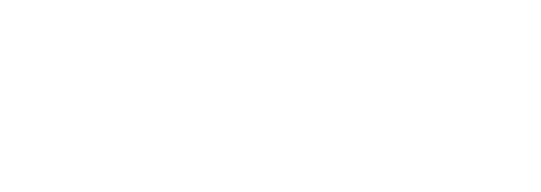

<svg xmlns="http://www.w3.org/2000/svg" viewBox="-20 -470 1240 440"><path d="M200 -350Q200 -350 200 -350Q200 -350 200 -350Q200 -350 200 -350Q200 -350 200 -350Q200 -350 200 -350Q200 -350 200 -350Q200 -350 200 -350Q200 -350 200 -350Q200 -350 200 -350Q200 -350 200 -350Q200 -350 200 -350Q200 -350 200 -350ZM300 -250Q300 -250 300 -250Q300 -250 300 -250Q300 -250 300 -250Q300 -250 300 -250Q300 -250 300 -250Q300 -250 300 -250Q300 -250 300 -250Q300 -250 300 -250Q300 -250 300 -250Q300 -250 300 -250Q300 -250 300 -250Q300 -250 300 -250ZM100 -150Q100 -150 100 -150Q100 -150 100 -150Q100 -150 100 -150Q100 -150 100 -150Q100 -150 100 -150Q100 -150 100 -150Q100 -150 100 -150Q100 -150 100 -150Q100 -150 100 -150Q100 -150 100 -150Q100 -150 100 -150Q100 -150 100 -150ZM300 -450Q300 -450 300 -450Q300 -450 300 -450Q300 -450 300 -450Q300 -450 300 -450Q300 -450 300 -450Q300 -450 300 -450Q300 -450 300 -450Q300 -450 300 -450Q300 -450 300 -450Q300 -450 300 -450Q300 -450 300 -450Q300 -450 300 -450ZM200 -450Q200 -450 200 -450Q200 -450 200 -450Q200 -450 200 -450Q200 -450 200 -450Q200 -450 200 -450Q200 -450 200 -450Q200 -450 200 -450Q200 -450 200 -450Q200 -450 200 -450Q200 -450 200 -450Q200 -450 200 -450Q200 -450 200 -450ZM100 -450Q100 -450 100 -450Q100 -450 100 -450Q100 -450 100 -450Q100 -450 100 -450Q100 -450 100 -450Q100 -450 100 -450Q100 -450 100 -450Q100 -450 100 -450Q100 -450 100 -450Q100 -450 100 -450Q100 -450 100 -450Q100 -450 100 -450ZM200 -150Q200 -150 200 -150Q200 -150 200 -150Q200 -150 200 -150Q200 -150 200 -150Q200 -150 200 -150Q200 -150 200 -150Q200 -150 200 -150Q200 -150 200 -150Q200 -150 200 -150Q200 -150 200 -150Q200 -150 200 -150Q200 -150 200 -150ZM700 -450Q700 -450 700 -450Q700 -450 700 -450Q700 -450 700 -450Q700 -450 700 -450Q700 -450 700 -450Q700 -450 700 -450Q700 -450 700 -450Q700 -450 700 -450Q700 -450 700 -450Q700 -450 700 -450Q700 -450 700 -450Q700 -450 700 -450ZM700 -350Q700 -350 700 -350Q700 -350 700 -350Q700 -350 700 -350Q700 -350 700 -350Q700 -350 700 -350Q700 -350 700 -350Q700 -350 700 -350Q700 -350 700 -350Q700 -350 700 -350Q700 -350 700 -350Q700 -350 700 -350Q700 -350 700 -350ZM600 -250Q600 -250 600 -250Q600 -250 600 -250Q600 -250 600 -250Q600 -250 600 -250Q600 -250 600 -250Q600 -250 600 -250Q600 -250 600 -250Q600 -250 600 -250Q600 -250 600 -250Q600 -250 600 -250Q600 -250 600 -250Q600 -250 600 -250ZM500 -150Q500 -150 500 -150Q500 -150 500 -150Q500 -150 500 -150Q500 -150 500 -150Q500 -150 500 -150Q500 -150 500 -150Q500 -150 500 -150Q500 -150 500 -150Q500 -150 500 -150Q500 -150 500 -150Q500 -150 500 -150Q500 -150 500 -150ZM500 -50Q500 -50 500 -50Q500 -50 500 -50Q500 -50 500 -50Q500 -50 500 -50Q500 -50 500 -50Q500 -50 500 -50Q500 -50 500 -50Q500 -50 500 -50Q500 -50 500 -50Q500 -50 500 -50Q500 -50 500 -50Q500 -50 500 -50ZM1100 -350Q1100 -350 1100 -350Q1100 -350 1100 -350Q1100 -350 1100 -350Q1100 -350 1100 -350Q1100 -350 1100 -350Q1100 -350 1100 -350Q1100 -350 1100 -350Q1100 -350 1100 -350Q1100 -350 1100 -350Q1100 -350 1100 -350Q1100 -350 1100 -350Q1100 -350 1100 -350ZM1100 -150Q1100 -150 1100 -150Q1100 -150 1100 -150Q1100 -150 1100 -150Q1100 -150 1100 -150Q1100 -150 1100 -150Q1100 -150 1100 -150Q1100 -150 1100 -150Q1100 -150 1100 -150Q1100 -150 1100 -150Q1100 -150 1100 -150Q1100 -150 1100 -150Q1100 -150 1100 -150ZM900 -150Q900 -150 900 -150Q900 -150 900 -150Q900 -150 900 -150Q900 -150 900 -150Q900 -150 900 -150Q900 -150 900 -150Q900 -150 900 -150Q900 -150 900 -150Q900 -150 900 -150Q900 -150 900 -150Q900 -150 900 -150Q900 -150 900 -150ZM1000 -150Q1000 -150 1000 -150Q1000 -150 1000 -150Q1000 -150 1000 -150Q1000 -150 1000 -150Q1000 -150 1000 -150Q1000 -150 1000 -150Q1000 -150 1000 -150Q1000 -150 1000 -150Q1000 -150 1000 -150Q1000 -150 1000 -150Q1000 -150 1000 -150Q1000 -150 1000 -150ZM1100 -50Q1100 -50 1100 -50Q1100 -50 1100 -50Q1100 -50 1100 -50Q1100 -50 1100 -50Q1100 -50 1100 -50Q1100 -50 1100 -50Q1100 -50 1100 -50Q1100 -50 1100 -50Q1100 -50 1100 -50Q1100 -50 1100 -50Q1100 -50 1100 -50Q1100 -50 1100 -50ZM1100 -250Q1100 -250 1100 -250Q1100 -250 1100 -250Q1100 -250 1100 -250Q1100 -250 1100 -250Q1100 -250 1100 -250Q1100 -250 1100 -250Q1100 -250 1100 -250Q1100 -250 1100 -250Q1100 -250 1100 -250Q1100 -250 1100 -250Q1100 -250 1100 -250Q1100 -250 1100 -250ZM900 -250Q900 -250 900 -250Q900 -250 900 -250Q900 -250 900 -250Q900 -250 900 -250Q900 -250 900 -250Q900 -250 900 -250Q900 -250 900 -250Q900 -250 900 -250Q900 -250 900 -250Q900 -250 900 -250Q900 -250 900 -250Q900 -250 900 -250ZM900 -350Q900 -350 900 -350Q900 -350 900 -350Q900 -350 900 -350Q900 -350 900 -350Q900 -350 900 -350Q900 -350 900 -350Q900 -350 900 -350Q900 -350 900 -350Q900 -350 900 -350Q900 -350 900 -350Q900 -350 900 -350Q900 -350 900 -350Z"/></svg>

Font: TINY 5x3
Style: Regular
Weight: 400
Designer: Jack Halten Fahnestock
Foundry: Velvetyne Type Foundry
Version: Version 1.002